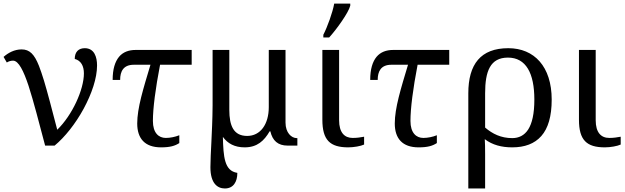

<svg xmlns="http://www.w3.org/2000/svg" viewBox="-20 -816 3500 1076"><path d="M523.9 -449.2C523.9 -496.1 508.8 -545.9 455.1 -545.9C421.9 -545.9 398.9 -526.9 398.9 -485.8C434.1 -476.6 450.2 -445.8 450.2 -404.8C450.2 -313.5 384.8 -170.4 300.8 -88.9C270 -207.5 246.6 -297.4 226.6 -363.8C216.3 -397 207 -424.8 198.2 -447.3C172.4 -512.2 146 -539.1 101.1 -539.1C60.5 -539.1 25.9 -520 0 -497.1L18.1 -465.8C29.8 -473.1 42 -476.1 53.2 -476.1C84 -476.1 112.3 -418.9 140.1 -335C168 -249 198.7 -128.9 232.9 0H286.1C343.3 -47.4 402.8 -122.1 448.7 -206.5C494.1 -290.5 523.9 -377.9 523.9 -449.2Z M877 -453.1H1054.2V-536.1H740.2C701.7 -536.1 669.4 -524.4 647 -497.6C624.5 -470.2 611.3 -428.7 611.3 -368.2H653.3C653.3 -416 671.4 -453.1 730 -453.1H823.2C803.2 -386.7 784.7 -325.7 771 -271C757.3 -215.8 749 -166.5 749 -124C749 -39.6 792 9.8 882.3 9.8C933.6 9.8 960.4 1.5 984.9 -14.2V-58.1C961.9 -48.8 934.1 -43 909.2 -43C869.1 -43 836.9 -71.3 836.9 -138.2C836.9 -208.5 851.1 -318.8 877 -453.1Z M1351.1 9.8C1421.9 9.8 1460.4 -27.3 1491.2 -80.1H1495.1C1507.3 -27.3 1537.6 0 1592.3 0H1646.5V-42H1643.1C1612.8 -42 1580.1 -72.8 1580.1 -128.9V-536.1H1486.3V-215.8C1486.3 -119.6 1439.5 -54.2 1365.2 -54.2C1289.1 -54.2 1265.1 -111.3 1265.1 -200.2V-536.1H1171.4V-225.1C1170.9 -141.6 1167 -75.2 1164.6 -19.5C1162.1 32.7 1159.2 83 1159.2 121.1C1159.2 211.9 1198.7 240.2 1240.2 240.2C1288.1 240.2 1310.1 203.1 1310.1 152.8C1272.9 147 1253.9 124.5 1243.2 89.4C1232.4 54.2 1230.5 6.3 1229 -48.8C1255.9 -11.7 1294.9 9.8 1351.1 9.8Z M1880.4 -142.1V-536.1H1786.6V-145C1786.6 -31.2 1829.1 9.8 1931.6 9.8C1962.9 9.8 2001.5 2.9 2020.5 -5.9V-49.8C1999.5 -45.9 1980.5 -43 1956.5 -43C1910.2 -43 1880.4 -73.7 1880.4 -142.1ZM1792 -606H1824.7C1845.2 -628.4 1872.1 -662.6 1896 -697.8C1919.4 -731.9 1938 -764.6 1942.9 -784.2V-795.9H1853C1844.2 -746.1 1814.5 -664.6 1792 -621.1Z M2320.3 -453.1H2497.6V-536.1H2183.6C2145 -536.1 2112.8 -524.4 2090.3 -497.6C2067.9 -470.2 2054.7 -428.7 2054.7 -368.2H2096.7C2096.7 -416 2114.7 -453.1 2173.3 -453.1H2266.6C2246.6 -386.7 2228 -325.7 2214.4 -271C2200.7 -215.8 2192.4 -166.5 2192.4 -124C2192.4 -39.6 2235.4 9.8 2325.7 9.8C2377 9.8 2403.8 1.5 2428.2 -14.2V-58.1C2405.3 -48.8 2377.4 -43 2352.5 -43C2312.5 -43 2280.3 -71.3 2280.3 -138.2C2280.3 -208.5 2294.4 -318.8 2320.3 -453.1Z M3071.8 -257.8C3071.8 -443.4 2973.6 -545.9 2828.6 -545.9C2673.8 -545.9 2604.5 -456.1 2604.5 -293V240.2H2698.7V48.8C2698.7 13.2 2698.2 -18.1 2696.8 -36.1C2739.7 -3.4 2791.5 9.8 2850.6 9.8C2920.4 9.8 2975.6 -10.3 3013.7 -53.7C3051.8 -96.7 3071.8 -164.1 3071.8 -257.8ZM2698.7 -101.1V-293C2698.7 -416.5 2727.1 -493.2 2826.7 -493.2C2927.7 -493.2 2974.6 -405.8 2974.6 -257.8C2974.6 -178.2 2961.9 -125 2940.4 -90.8C2918.5 -56.6 2887.2 -42 2850.6 -42C2788.1 -42 2739.7 -65.9 2698.7 -101.1Z M3318.4 -142.1V-536.1H3224.6V-145C3224.6 -31.2 3267.1 9.8 3369.6 9.8C3400.9 9.8 3439.5 2.9 3458.5 -5.9V-49.8C3437.5 -45.9 3418.5 -43 3394.5 -43C3348.1 -43 3318.4 -73.7 3318.4 -142.1Z"/></svg>

Font: The Erased English
Style: Regular
Weight: 400
Designer: Monotype Design team + ligartures altered by 180 Amsterdam
Foundry: Monotype Imaging Inc.
Version: Version 1.030;Glyphs 3.1.2 (3151)